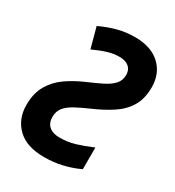

<svg xmlns="http://www.w3.org/2000/svg" viewBox="-177 -828 859 943"><g transform="rotate(30 252.5 -357.0)"><path d="M218 10Q118 10 66.5 -40Q15 -90 15 -169Q15 -236 42 -282Q69 -328 114 -359Q159 -390 213 -413Q257 -432 291.5 -449Q326 -466 346 -487.5Q366 -509 366 -541Q366 -570 347 -586Q328 -602 293 -602Q261 -602 228 -592Q195 -582 151 -562L120 -677Q169 -700 215 -712Q261 -724 312 -724Q403 -724 454 -676.5Q505 -629 505 -551Q505 -486 478.5 -442Q452 -398 404.5 -367Q357 -336 294 -309Q253 -291 221.5 -274Q190 -257 172.5 -235.5Q155 -214 155 -182Q155 -148 176 -129.5Q197 -111 236 -111Q281 -111 322.5 -123.5Q364 -136 413 -157V-34Q369 -13 320 -1.5Q271 10 218 10Z"/></g></svg>

Font: Noto Sans SemiCondensed
Style: Bold Italic
Weight: 700
Width: 4
Italic angle: -12°
Designer: Monotype Design Team
Foundry: Monotype Imaging Inc.
Version: Version 2.013; ttfautohint (v1.8.4.7-5d5b)